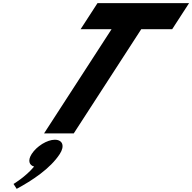

<svg xmlns="http://www.w3.org/2000/svg" viewBox="-20 -845 1217 1216"><path d="M327.1 40C377.1 40 391.2 80 358.8 130C298.6 223 182.3 299 85.6 351L65.7 320C65.7 320 141.9 275 196 210C163.8 201 154.9 170 180.8 130C213.2 80 279.1 40 327.1 40ZM490.5 -660H686.5L259 0H447L874.5 -660H1070.5L1177.4 -825H597.4Z"/></svg>

Font: Hussar
Style: BdWodka
Weight: 700
Foundry: Cannot Into Space Fonts
Version: Version 2.00